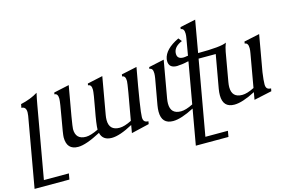

<svg xmlns="http://www.w3.org/2000/svg" viewBox="-139 -1012 2336 1537"><g transform="rotate(-15 1029.0 -244.0)"><path d="M264.2 244.1H-24.4L77.6 -334.5Q80.1 -350.1 80.1 -362.3Q80.1 -409.7 41.5 -409.7L46.9 -439.5Q130.4 -458 189.9 -495.1Q179.2 -448.7 170.4 -397.5L65.9 195.3H272.9Z M843.8 14.6 855 -49.8Q745.6 9.8 679.7 9.8Q604.5 9.8 589.4 -55.7Q466.3 9.8 401.4 9.8Q307.1 9.8 307.1 -93.3Q307.1 -117.7 330.6 -246.3Q354 -375 354 -401.9Q354 -445.8 324.7 -445.8L327.6 -460.4L454.6 -487.8Q396.5 -167 396.5 -138.7Q396.5 -52.2 482.4 -52.2Q520.5 -52.2 585.4 -83.5Q585.4 -126.5 608.9 -250.7Q632.3 -375 632.3 -401.9Q632.3 -445.8 603 -445.8L606 -460.4L732.9 -487.8L678.7 -179.7Q674.8 -157.2 674.8 -138.7Q674.8 -52.2 760.7 -52.2Q800.8 -52.2 860.8 -82.5Q913.6 -371.6 913.6 -397.9Q913.6 -443.4 885.3 -443.8L887.7 -460.4L1016.1 -487.8Q953.6 -144 953.6 -87.9Q953.6 -64.5 963.6 -54Q973.6 -43.5 996.1 -43L992.2 -20.5Z M1582.5 244.1H1312L1363.8 -49.8Q1254.9 6.8 1189 6.8Q1094.2 6.8 1094.2 -95.7Q1094.2 -119.1 1099.1 -147.9L1137.2 -361.8Q1141.1 -384.8 1141.1 -401.9Q1141.1 -445.8 1111.8 -445.8L1114.3 -460.4L1241.7 -487.8L1187.5 -179.7Q1183.6 -157.2 1183.6 -138.7Q1183.6 -52.2 1269.5 -52.2Q1309.6 -52.2 1369.6 -82.5L1429.7 -423.3H1421.9Q1385.7 -413.6 1333 -410.6Q1265.1 -410.6 1265.1 -470.2L1266.1 -485.8Q1280.3 -564.9 1398.9 -621.6L1420.9 -593.8Q1357.4 -567.9 1349.1 -521L1348.1 -507.8Q1348.1 -463.4 1399.4 -463.4Q1412.6 -463.4 1429.7 -467.3H1437.5L1460.9 -602.1Q1465.3 -625.5 1465.3 -642.6Q1465.3 -687.5 1436.5 -688L1439 -704.6L1567.9 -731.9L1521.5 -467.3Q1713.9 -467.3 1757.3 -490.7Q1743.7 -455.1 1737.3 -419.4L1695.3 -179.7Q1691.4 -157.2 1691.4 -138.7Q1691.4 -52.2 1777.3 -52.2Q1817.4 -52.2 1877.4 -82.5L1925.8 -357.9Q1930.2 -381.3 1930.2 -398.4Q1930.2 -443.4 1901.4 -443.8L1903.8 -460.4L2032.7 -487.8L1979.5 -186Q1970.2 -119.6 1970.2 -87.9Q1970.2 -64.5 1980.2 -54Q1990.2 -43.5 2012.7 -43L2008.3 -20.5L1860.8 11.2L1871.6 -49.8Q1762.7 6.8 1696.8 6.8Q1602.1 6.8 1602.1 -95.7Q1602.1 -119.1 1606.9 -147.9L1655.8 -423.3H1513.7L1404.3 195.3H1590.8Z"/></g></svg>

Font: Kelvinch
Style: Italic
Weight: 400
Italic angle: -10°
Designer: Paul James Miller
Foundry: High-Logic / Made with FontCreator
Version: Version 3.40;July 22, 2017;FontCreator 11.0.0.2388 64-bit